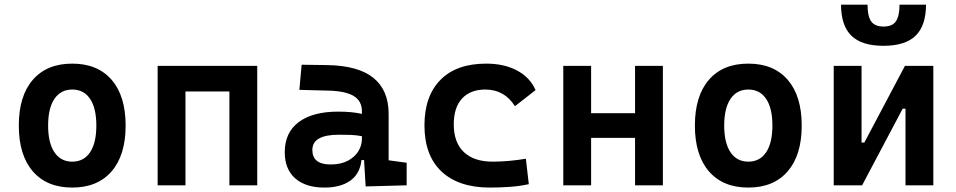

<svg xmlns="http://www.w3.org/2000/svg" viewBox="-20 -803 4142 832"><path d="M293 9.8Q183.1 9.8 122.3 -60.5Q61.5 -130.9 61.5 -258.8Q61.5 -387.2 122.3 -457.3Q183.1 -527.3 293 -527.3Q402.8 -527.3 463.6 -457.3Q524.4 -387.2 524.4 -258.8Q524.4 -130.9 463.6 -60.5Q402.8 9.8 293 9.8ZM293 -102.5Q343.3 -102.5 370.4 -143.3Q397.5 -184.1 397.5 -258.8Q397.5 -334 370.4 -374.5Q343.3 -415 293 -415Q243.2 -415 215.8 -374.5Q188.5 -334 188.5 -258.8Q188.5 -184.1 215.8 -143.3Q243.2 -102.5 293 -102.5Z M663.1 0V-517.6H1094.7V0H974.1V-406.7H783.7V0Z M1386.2 9.8Q1304.2 9.8 1259 -30.3Q1213.9 -70.3 1213.9 -143.6Q1213.9 -228.5 1274.4 -273.9Q1335 -319.3 1445.8 -319.3Q1504.4 -319.3 1548.3 -309.6V-320.3Q1548.3 -365.7 1512.7 -387Q1477.1 -408.2 1406.2 -410.2L1277.3 -413.6L1287.1 -522.5L1396.5 -521Q1532.2 -519 1598.1 -465.6Q1664.1 -412.1 1664.1 -309.6V-108.4L1742.2 -97.7V0L1564.5 4.9L1557.6 -109.4H1546.4Q1540 -49.8 1497.8 -20Q1455.6 9.8 1386.2 9.8ZM1412.6 -90.3Q1457.5 -90.3 1487.8 -106.7Q1518.1 -123 1533.2 -148.2Q1548.3 -173.3 1548.3 -200.2V-212.9Q1522 -217.8 1498.3 -218.5Q1474.6 -219.2 1448.7 -219.2Q1333.5 -219.2 1333.5 -153.3Q1333.5 -90.3 1412.6 -90.3Z M2103 9.8Q1967.3 9.8 1893.3 -59.8Q1819.3 -129.4 1819.3 -259.8Q1819.3 -386.7 1888.7 -457Q1958 -527.3 2086.9 -527.3Q2165 -527.3 2220.9 -497.3Q2276.9 -467.3 2300.8 -412.6L2211.4 -342.8Q2166 -415 2083 -415Q2018.1 -415 1982.2 -376Q1946.3 -336.9 1946.3 -264.6Q1946.3 -185.5 1990 -144Q2033.7 -102.5 2114.7 -102.5Q2151.4 -102.5 2187.7 -106Q2224.1 -109.4 2258.8 -115.2L2271.5 -4.9Q2231 3.9 2187.7 6.8Q2144.5 9.8 2103 9.8Z M2420.9 0V-517.6H2541.5V-312.5H2731.9V-517.6H2852.5V0H2731.9V-205.6H2541.5V0Z M3222.7 9.8Q3112.8 9.8 3052 -60.5Q2991.2 -130.9 2991.2 -258.8Q2991.2 -387.2 3052 -457.3Q3112.8 -527.3 3222.7 -527.3Q3332.5 -527.3 3393.3 -457.3Q3454.1 -387.2 3454.1 -258.8Q3454.1 -130.9 3393.3 -60.5Q3332.5 9.8 3222.7 9.8ZM3222.7 -102.5Q3272.9 -102.5 3300 -143.3Q3327.1 -184.1 3327.1 -258.8Q3327.1 -334 3300 -374.5Q3272.9 -415 3222.7 -415Q3172.9 -415 3145.5 -374.5Q3118.2 -334 3118.2 -258.8Q3118.2 -184.1 3145.5 -143.3Q3172.9 -102.5 3222.7 -102.5Z M3592.8 0V-517.6H3713.4V-185.5H3725.6L3901.4 -517.6H4024.4V0H3903.8V-332H3891.6L3715.8 0ZM3808.6 -604.5Q3713.4 -604.5 3668.9 -648.7Q3624.5 -692.9 3624.5 -782.7H3739.3Q3739.3 -732.9 3755.1 -710.4Q3771 -688 3808.6 -688Q3847.2 -688 3862.5 -710.9Q3877.9 -733.9 3877.9 -782.7H3992.7Q3992.7 -692.4 3947.8 -648.4Q3902.8 -604.5 3808.6 -604.5Z"/></svg>

Font: Caskaydia Cove SemiBold
Style: Regular
Weight: 600
Monospace: yes
Designer: Aaron Bell
Foundry: Saja Typeworks
Version: Version 4.300; ttfautohint (v1.8.3)